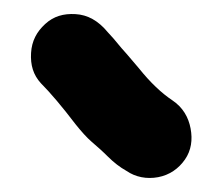

<svg xmlns="http://www.w3.org/2000/svg" viewBox="-20 -736 315 272"><path d="M242 -510C251 -523 253 -538 250 -554C247 -570 239 -584 224 -594C209 -604 193 -619 177 -639C170 -647 162 -657 152 -668C143 -679 137 -686 133 -690C119 -707 104 -715 87 -716C70 -717 56 -713 44 -702C32 -691 25 -678 24 -661C23 -644 27 -630 38 -618C51 -605 68 -585 87 -560C95 -550 103 -541 110 -535C117 -529 125 -522 133 -514C141 -506 150 -499 159 -494C172 -485 188 -482 204 -485C220 -488 233 -497 242 -510Z"/></svg>

Font: AppleStorm
Style: Xbd
Weight: 800
Foundry: Cannot Into Space Fonts
Version: Version 1.01